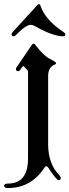

<svg xmlns="http://www.w3.org/2000/svg" viewBox="-59 -738 341 946"><path d="M0 0ZM-2 -569.3Q-2 -574.2 3.4 -580.1L125 -712.9Q129.4 -717.8 133.5 -717.8Q137.7 -717.8 140.1 -710.4Q163.6 -639.6 255.4 -579.1Q262.7 -574.2 262.7 -568.4Q262.7 -559.1 252.4 -559.1Q201.7 -559.1 112.8 -609.4Q101.6 -615.7 94 -615.7Q86.4 -615.7 79.1 -612.8Q55.7 -603 20.5 -565.9Q14.2 -559.1 8.8 -559.1Q-2 -559.1 -2 -569.3ZM-20 166.5Q79.1 166.5 79.1 42.5V-383.3Q79.1 -390.1 75.2 -393.6Q66.9 -400.9 60.5 -409.2Q58.6 -412.1 55.9 -412.1Q53.2 -412.1 50.3 -408.2L41 -394.5Q36.1 -387.2 31.2 -387.2Q19.5 -387.2 19.5 -397.9Q19.5 -401.9 22.5 -406.2L97.7 -516.6Q102.1 -522.9 106.4 -522.9Q110.8 -522.9 114.7 -517.6Q153.8 -464.8 187 -447.8Q217.3 -432.6 217.3 -427.5Q217.3 -422.4 210 -419.4Q178.2 -406.7 178.2 -363.3V-26.4Q178.2 70.3 234.9 127Q240.2 132.3 240.2 140.1Q240.2 149.4 230 149.4Q218.8 149.4 179.7 89.4Q174.3 81.1 169.2 81.1Q164.1 81.1 159.7 88.4Q94.2 188.5 -20 188.5Q-38.6 188.5 -38.6 177.5Q-38.6 166.5 -20 166.5Z"/></svg>

Font: UnifrakturMaguntia21
Style: Book
Weight: 400
Designer: j. 'mach' wust, Gerrit Ansmann, Georg Duffner, based on a font by Peter Wiegel, original typeface by Carl Albert Fahrenw
Version: Version 2017-03-19